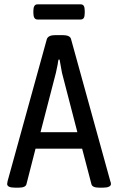

<svg xmlns="http://www.w3.org/2000/svg" viewBox="-20 -864 545 886"><path d="M13 -15Q13 -18 15 -28L196 -683Q202 -702 236 -702H268Q304 -702 308 -683L489 -28Q492 -21 492 -15Q492 -7 482.5 -2.5Q473 2 455 2H438Q406 2 402 -14L359 -178H144L102 -14Q98 2 66 2H50Q13 2 13 -15ZM337 -254 266 -528Q263 -541 255 -589H250Q248 -582 246 -566L238 -528L167 -254ZM134 -804V-814Q134 -844 153 -844H352Q362 -844 366.5 -837Q371 -830 371 -814V-804Q371 -788 366.5 -781Q362 -774 352 -774H153Q134 -774 134 -804Z"/></svg>

Font: Asap Condensed
Style: Regular
Weight: 400
Designer: Pablo Cosgaya
Foundry: Omnibus-Type
Version: Version 1.010; ttfautohint (v1.8)